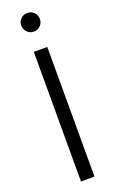

<svg xmlns="http://www.w3.org/2000/svg" viewBox="-180 -989 617 1030"><g transform="rotate(-20 128.5 -474.0)"><path d="M128 -842Q105 -842 90 -858Q75 -874 75 -895Q75 -917 90 -932.5Q105 -948 128 -948Q151 -948 166 -932.5Q181 -917 181 -895Q181 -873 166 -857.5Q151 -842 128 -842ZM90 0V-740H167V0Z"/></g></svg>

Font: Be Vietnam Pro Light
Style: Regular
Weight: 300
Designer: Lam Bao, Tony Le, Vietanh Nguyen
Foundry: Yellow Type Foundry
Version: Version 1.002; ttfautohint (v1.8.3)